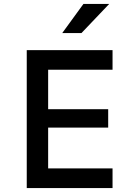

<svg xmlns="http://www.w3.org/2000/svg" viewBox="-20 -949 680 969"><path d="M223 -597V-398H526V-305H223V-99H548V0H115V-696H548V-597ZM401 -929H531L391 -782H294Z"/></svg>

Font: Amiko SemiBold
Style: Regular
Weight: 600
Designer: Pablo Impallari, Rodrigo Fuenzalida, Andres Torresi
Foundry: Impallari Type
Version: Version 1.001; ttfautohint (v1.3)